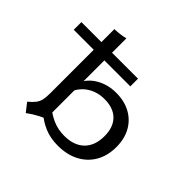

<svg xmlns="http://www.w3.org/2000/svg" viewBox="-157 -807 996 996"><g transform="rotate(45 341.0 -309.0)"><path d="M403.6 -395.1Q464.2 -395.1 509 -370.5Q553.9 -345.9 578.6 -301.3Q603.3 -256.6 603.3 -196.4Q603.3 -132.8 576.2 -85.8Q549 -38.7 499.6 -12.6Q450.1 13.5 382.8 13.5Q328.9 13.5 286.9 -4.1Q244.9 -21.7 218.5 -45.8L229.7 -97.3Q251.1 -78.5 288.1 -62.3Q325.1 -46.2 370.9 -46.2Q441.1 -46.2 480.4 -84.4Q519.7 -122.6 519.7 -192.7Q519.7 -258.2 484.4 -293.7Q449 -329.2 383.8 -329.2Q331.3 -329.2 291 -303.6Q250.7 -277.9 232.5 -231.9L226 -290.4Q246.9 -339.5 294.8 -367.3Q342.7 -395.1 403.6 -395.1ZM241 -43.3Q222.8 -35.1 206.2 -26.5Q189.5 -17.9 174.9 -8.7Q160.2 0.6 145.9 11.3L109.3 -35.5Q131.8 -54.4 143.1 -69.1Q154.4 -83.9 158.8 -101.9Q163.1 -120 163.1 -147.9V-206.7H241V0ZM163.1 -206.7V-621.7Q186.3 -622.5 205.8 -625.1Q225.2 -627.7 241 -632.1V-206.7ZM16.4 -470.2V-526.6H431.6V-470.2Z"/></g></svg>

Font: Playfair 5pt SemiExpanded Light
Style: Regular
Weight: 300
Width: 6
Designer: Claus Eggers Sørensen
Foundry: Claus Eggers Sørensen
Version: Version 2.203